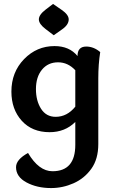

<svg xmlns="http://www.w3.org/2000/svg" viewBox="-20 -661 580 970"><path d="M238.3 289.1Q167 289.1 114 260.7Q61 232.4 61 183.6Q61 145 121.6 111.8Q176.3 204.1 245.1 204.1Q360.4 204.1 360.4 70.8V-44.9Q308.6 6.8 230.5 6.8Q142.1 6.8 89.8 -51Q37.6 -108.9 37.6 -198.2Q37.6 -296.4 101.6 -362.3Q165.5 -428.2 255.4 -428.2Q330.6 -428.2 371.6 -377.9Q371.6 -425.8 415.5 -425.8Q453.6 -425.8 486.3 -397.9Q476.6 -336.4 476.6 -265.6V66.9Q476.6 142.6 441.4 191.7Q406.2 240.7 351.6 264.9Q296.9 289.1 238.3 289.1ZM261.2 -70.8Q318.8 -70.8 360.4 -122.1V-306.2Q322.8 -346.2 273.4 -346.2Q222.7 -346.2 192.1 -309.1Q161.6 -272 161.6 -210.9Q161.6 -151.9 187.5 -111.3Q213.4 -70.8 261.2 -70.8ZM251.5 -482.9 210.4 -514.2Q176.3 -540 176.3 -563Q176.3 -586.4 210.9 -612.8L248 -641.1L292 -610.8Q327.1 -586.4 327.1 -563Q327.1 -535.6 293 -512.2Z"/></svg>

Font: ALMAS
Style: Bold
Weight: 700
Designer: ALMAS Font/ by Husham Jawad Kadhim, derived from the Bainsely font by/ Paul James MIller
Foundry: High-Logic / Made with FontCreator
Version: Version 1.411;September 19, 2021;FontCreator 14.0.0.2814 32-